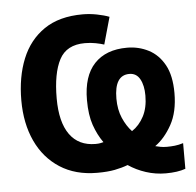

<svg xmlns="http://www.w3.org/2000/svg" viewBox="-46 -599 692 678"><g transform="rotate(-5 300.0 -259.5)"><path d="M515 33Q479 33 445 22Q411 11 383 -8Q362 0 336.5 5Q311 10 274 10Q197 10 142 -25.5Q87 -61 58 -123.5Q29 -186 29 -268Q29 -351 55 -415Q81 -479 134.5 -515.5Q188 -552 271 -552Q296 -552 321.5 -547Q347 -542 365 -535L338 -439Q326 -443 308 -446.5Q290 -450 270 -450Q205 -450 179.5 -401.5Q154 -353 154 -264Q154 -180 185.5 -136Q217 -92 277 -92Q287 -92 294.5 -93.5Q302 -95 305 -96Q285 -124 272.5 -160Q260 -196 260 -249Q260 -334 301 -377.5Q342 -421 417 -421Q458 -421 493 -403Q528 -385 549 -347Q570 -309 570 -247Q570 -180 545 -135Q520 -90 486 -66Q494 -64 504 -62Q514 -60 527 -60Q541 -60 555 -61.5Q569 -63 585 -68V23Q557 33 515 33ZM409 -126Q435 -143 451 -173.5Q467 -204 467 -247Q467 -283 454.5 -305.5Q442 -328 417 -328Q364 -328 364 -245Q364 -206 377 -176Q390 -146 409 -126Z"/></g></svg>

Font: Noto Sans Mono SemiBold
Style: Regular
Weight: 600
Designer: Monotype Design Team
Foundry: Monotype Imaging Inc.
Version: Version 2.014; ttfautohint (v1.8.4.7-5d5b)